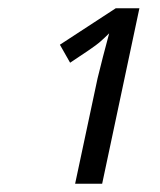

<svg xmlns="http://www.w3.org/2000/svg" viewBox="-20 -734 390 468"><path d="M262.2 -713.9H319.8L229 -286.1H163.1L217.8 -543Q230 -593.3 246.1 -652.8Q233.9 -640.6 221.7 -630.1Q209.5 -619.6 150.9 -581.1L126 -625Z"/></svg>

Font: CAA NEO Sans
Style: Italic
Weight: 400
Italic angle: -12°
Version: Version 1.10